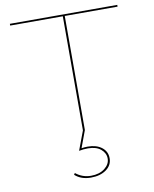

<svg xmlns="http://www.w3.org/2000/svg" viewBox="-99 -732 862 1074"><g transform="rotate(-10 332.5 -195.0)"><path d="M342 0 306 97Q324 94 341 94Q391 94 421 117.5Q451 141 451 179Q451 219 417 243.5Q383 268 330 268Q274 268 239 236L245 227Q283 258 332 258Q380 258 410 234.5Q440 211 440 179Q440 148 414 126Q388 104 341 104Q315 104 290 109L331 0V-648H32V-658H642V-648H342Z"/></g></svg>

Font: Ysabeau SC Hairline
Style: Regular
Weight: 100
Designer: Christian Thalmann (Catharsis Fonts)
Version: Version 0.003